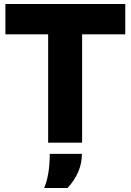

<svg xmlns="http://www.w3.org/2000/svg" viewBox="-20 -714 654 961"><path d="M221 0V-542H7V-694H607V-542H391V0ZM201 227Q229 161 229 56H390Q390 149 318 227Z"/></svg>

Font: Cantarell Extra Bold
Style: Regular
Weight: 800
Designer: Dave Crossland, Nikolaus Waxweiler, Florian Fecher, Jacques Le Bailly, Eben Sorkin, Alexei Vanyashin, Alexios Zavras, Em
Version: Version 0.303